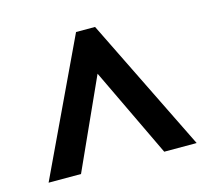

<svg xmlns="http://www.w3.org/2000/svg" viewBox="-71 -798 650 595"><g transform="rotate(-15 253.5 -500.5)"><path d="M16 -286H120L250 -573L387 -286H491L280 -715H219Z"/></g></svg>

Font: Noto Sans Armenian Condensed SemiBold
Style: Regular
Weight: 600
Width: 3
Designer: Monotype Design Team
Foundry: Monotype Imaging Inc.
Version: Version 2.008